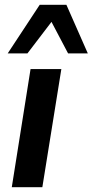

<svg xmlns="http://www.w3.org/2000/svg" viewBox="-20 -778 385 798"><path d="M29 0 107 -491H235L156 0ZM12 -556 145 -758H256L345 -556H263L194 -687L94 -556Z"/></svg>

Font: Nunito Sans 11pt
Style: Bold Italic
Weight: 700
Italic angle: -9°
Version: Version 3.101;gftools[0.9.27]